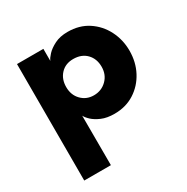

<svg xmlns="http://www.w3.org/2000/svg" viewBox="-147 -549 860 883"><g transform="rotate(-30 283.0 -107.0)"><path d="M193.5 208H52V-410.5H192V-348H193Q196.5 -358.5 212.8 -376Q229 -393.5 257.8 -408Q286.5 -422.5 327 -422.5Q389 -422.5 434.8 -392.5Q480.5 -362.5 505.8 -313Q531 -263.5 531 -205.5Q531 -145 505 -95.8Q479 -46.5 433 -17.2Q387 12 327 12Q287 12 259.2 0Q231.5 -12 215.2 -27.2Q199 -42.5 193 -55ZM287 -109Q327.5 -109 355.2 -136.2Q383 -163.5 383 -205.5Q383 -248 357 -274.8Q331 -301.5 287 -301.5Q245.5 -301.5 220.2 -274.5Q195 -247.5 195 -205.5Q195 -163 221.5 -136Q248 -109 287 -109Z"/></g></svg>

Font: Lucymar Sans
Style: Bold
Weight: 700
Foundry: The League of Moveable Type (original font) / Main changes by Cristiano Sobral with portions from Mirco Monsees
Version: Version 2.001;August 30, 2020;FontCreator 13.0.0.2681 64-bit